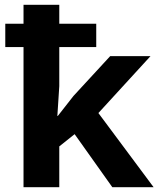

<svg xmlns="http://www.w3.org/2000/svg" viewBox="-20 -780 660 800"><path d="M2 -681V-584H78V0H227V-170L291 -221L448 0H620L390 -309L607 -546H439L286 -380L221 -297H219L227 -421V-584H381V-681H227V-760H78V-681Z"/></svg>

Font: Passageway
Style: Regular
Weight: 700
Foundry: Ascender Corporation
Version: Version 1.11